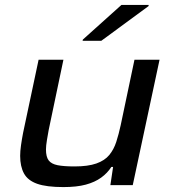

<svg xmlns="http://www.w3.org/2000/svg" viewBox="-20 -753 701 781"><path d="M238 8Q169 8 131 -5.5Q93 -19 77.5 -47.5Q62 -76 62 -119Q62 -138 65.5 -162.5Q69 -187 74 -213L137 -510H238L178 -224Q175 -208 171 -184Q167 -160 167 -145Q167 -115 178 -100.5Q189 -86 214.5 -81Q240 -76 283 -76Q338 -76 372 -88Q406 -100 424.5 -122.5Q443 -145 453 -176Q463 -207 471 -244L527 -510H629L520 0H429L440 -74H433Q417 -49 391.5 -30.5Q366 -12 329 -2Q292 8 238 8ZM316 -587 317 -592 474 -733H585L584 -728L392 -587Z"/></svg>

Font: Saira Expanded Medium
Style: Italic
Weight: 500
Width: 7
Italic angle: -12°
Designer: Hector Gatti with collaboration of the Omnibus-Type team
Foundry: Omnibus-Type
Version: Version 1.101